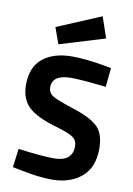

<svg xmlns="http://www.w3.org/2000/svg" viewBox="-102 -1008 748 1083"><g transform="rotate(10 272.0 -466.5)"><path d="M283 -572Q174 -572 174 -500Q174 -468 201 -451Q228 -434 327.5 -402Q427 -370 467 -329.5Q507 -289 507 -205Q507 -98 442 -43Q377 12 272 12Q194 12 81 -12L45 -19L59 -126Q193 -108 264 -108Q370 -108 370 -196Q370 -228 345.5 -246Q321 -264 248 -285Q132 -318 84.5 -363.5Q37 -409 37 -490Q37 -592 99 -642Q161 -692 269 -692Q343 -692 457 -672L493 -665L482 -556Q341 -572 283 -572ZM144 -839 396 -945 437 -825 177 -746Z"/></g></svg>

Font: Titillium Web[RUS by Daymarius]
Style: Bold
Weight: 700
Designer: Cyrillization by Daymarius
Foundry: Cyrillization by Daymarius
Version: Version 1.002 September 11, 2018